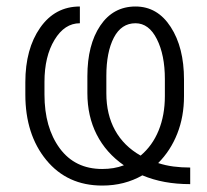

<svg xmlns="http://www.w3.org/2000/svg" viewBox="-20 -558 634 588"><path d="M562.5 5.9Q521 5.9 484.9 -0.7Q448.7 -7.3 416 -21Q388.7 -5.4 358.2 2.4Q327.6 10.3 293 10.3Q186 10.3 121.8 -67.9Q57.6 -146 57.6 -268.6V-306.2Q57.6 -408.2 103 -473.1Q148.4 -538.1 224.6 -538.1V-486.8Q177.7 -486.8 147 -436Q116.2 -385.3 116.2 -307.1V-268.6Q116.2 -167.5 162.8 -104Q209.5 -40.5 293 -40.5Q311 -40.5 327.4 -43.2Q343.8 -45.9 359.4 -51.8Q304.7 -89.8 276.1 -146Q247.6 -202.1 247.6 -272.9V-324.7Q247.6 -420.9 287.1 -479.5Q326.7 -538.1 395 -538.1Q462.4 -538.1 502.9 -475.3Q543.5 -412.6 543.5 -314.5V-263.7Q543.5 -200.7 522.9 -148.7Q502.4 -96.7 464.4 -58.6Q486.8 -51.3 511 -48.1Q535.2 -44.9 562.5 -44.9ZM484.9 -263.7V-315.9Q484.9 -389.6 460.4 -438.2Q436 -486.8 395 -486.8Q351.6 -486.8 328.6 -442.6Q305.7 -398.4 305.7 -325.7V-272Q305.7 -207.5 332.3 -159.2Q358.9 -110.8 410.6 -81.5Q446.8 -111.8 465.8 -158.4Q484.9 -205.1 484.9 -263.7Z"/></svg>

Font: Franko
Style: Light
Weight: 300
Designer: Google
Version: Version 1.200310; 2013